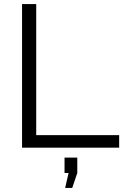

<svg xmlns="http://www.w3.org/2000/svg" viewBox="-20 -730 623 949"><path d="M302 199 319 125H299V49H362V125L337 199ZM89 0V-710H159V-62H569V0Z"/></svg>

Font: PTCRaleway
Style: Regular
Weight: 400
Designer: Matt McInerney, Pablo Impallari, Rodrigo Fuenzalida
Foundry: Matt McInerney, Pablo Impallari, Rodrigo Fuenzalida
Version: Version 3.000g; ttfautohint (v1.5) -l 8 -r 28 -G 28 -x 14 -D